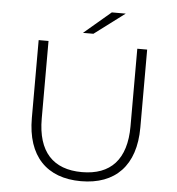

<svg xmlns="http://www.w3.org/2000/svg" viewBox="-59 -930 910 989"><g transform="rotate(5 396.5 -435.0)"><path d="M116 -297C116 -100 219 5 396 5C573 5 677 -100 677 -297V-700H626V-299C626 -127 545 -42 397 -42C248 -42 167 -127 167 -299V-700H116ZM340 -757H394L551 -875H479Z"/></g></svg>

Font: Montserrat Light
Style: Regular
Weight: 300
Designer: Julieta Ulanovsky
Foundry: Julieta Ulanovsky
Version: Version 7.200